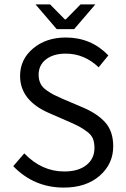

<svg xmlns="http://www.w3.org/2000/svg" viewBox="-20 -838 569 870"><path d="M40 -85 90 -143Q169 -61 271 -61Q335 -61 371.5 -90Q408 -119 408 -168Q408 -192 401 -209.5Q394 -227 375 -241Q356 -255 342.5 -262.5Q329 -270 298 -284L204 -325Q71 -382 71 -494Q71 -569 130 -618.5Q189 -668 278 -668Q393 -668 471 -587L427 -533Q362 -595 278 -595Q222 -595 188.5 -569Q155 -543 155 -499Q155 -477 163.5 -459.5Q172 -442 191.5 -428.5Q211 -415 224 -408.5Q237 -402 264 -390L358 -350Q423 -322 458 -282Q493 -242 493 -175Q493 -95 431.5 -41.5Q370 12 269 12Q134 12 40 -85ZM141 -818H207L274 -750H278L345 -818H412L316 -706H237Z"/></svg>

Font: RibengUni
Style: Regular
Weight: 400
Designer: (1) Dr. Andrew Glass (Senior Program Manager at Microsoft Corporation)
(2) Bivuti Chakma (Chakma Font Designer & Keyboar
Foundry: Bivuti Chakma
Version: Version 2.2022; Updated on: 03 June 2022; Friday